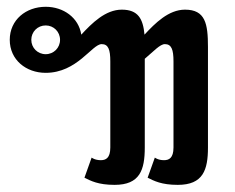

<svg xmlns="http://www.w3.org/2000/svg" viewBox="-20 -528 682 557"><path d="M112.5 -454.2C135.8 -454.2 154.2 -435.8 154.2 -412.5C154.2 -389.2 135.8 -370.8 112.5 -370.8C89.2 -370.8 70.8 -389.2 70.8 -412.5C70.8 -435.8 89.2 -454.2 112.5 -454.2ZM215.8 -427.5C208.3 -476.7 164.2 -508.3 112.5 -508.3C55.8 -508.3 8.3 -470.8 8.3 -412.5C8.3 -354.2 55.8 -316.7 112.5 -316.7C204.2 -316.7 246.7 -400 275 -400C294.2 -400 300 -384.2 300 -350V-100C300 -69.2 286.7 -63.3 272.5 -63.3C255 -63.3 245.8 -70.8 245.8 -70.8L225 -12.5C243.3 -3.3 265 8.3 312.5 8.3C385.8 8.3 400 -35 400 -100V-357.5C425.8 -379.2 444.2 -400 458.3 -400C477.5 -400 483.3 -384.2 483.3 -350V-100C483.3 -69.2 470 -63.3 455.8 -63.3C438.3 -63.3 429.2 -70.8 429.2 -70.8L408.3 -12.5C426.7 -3.3 448.3 8.3 495.8 8.3C569.2 8.3 583.3 -35 583.3 -100V-391.7C583.3 -459.2 575.8 -500 516.7 -500C469.2 -500 430 -460.8 399.2 -427.5C395 -473.3 380.8 -500 333.3 -500C285.8 -500 246.7 -460.8 215.8 -427.5Z"/></svg>

Font: BoonHome
Style: Bold
Weight: 700
Designer: Sungsit Sawaiwan
Foundry: Sungsit Sawaiwan
Version: Version 0.2